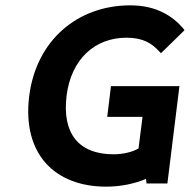

<svg xmlns="http://www.w3.org/2000/svg" viewBox="-20 -686 710 718"><path d="M395 -364 381 -249H513L498 -131C477 -118 441 -109 405 -109C272 -109 212 -189 229 -328C246 -465 335 -545 453 -545C516 -545 549 -523 576 -493L582 -487L670 -573L665 -580C627 -624 567 -666 467 -666C272 -666 115 -537 89 -325C63 -110 185 12 377 12C432 12 483 1 526 -17L528 0H606L651 -364Z"/></svg>

Font: Falling Sky
Style: SeBdObl
Weight: 600
Designer: Paul D. Hunt
Foundry: Adobe Systems Incorporated
Version: Version 1.02